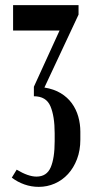

<svg xmlns="http://www.w3.org/2000/svg" viewBox="-20 -719 348 748"><path d="M131 9Q102 9 75 -0.5Q48 -10 26 -27L45 -58Q90 -31 122 -31Q162 -31 177.5 -67Q193 -103 193 -169V-200Q193 -266 176.5 -305Q160 -344 112 -344V-381L212 -600H31V-699H286V-662L153 -378Q190 -372 216.5 -356Q243 -340 260 -316.5Q277 -293 285 -264.5Q293 -236 293 -206V-175Q293 -133 280 -99Q267 -65 245 -41Q223 -17 193.5 -4Q164 9 131 9Z"/></svg>

Font: Moniqa ExtBd Cond Paragraph
Style: Regular
Weight: 800
Width: 3
Designer: Rajesh Rajput
Foundry: Rajesh Rajput
Version: Version 1.000